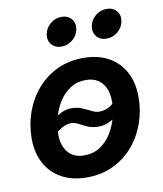

<svg xmlns="http://www.w3.org/2000/svg" viewBox="-84 -812 756 892"><g transform="rotate(-10 293.5 -366.5)"><path d="M254.9 11.2Q185.5 11.2 135.7 -16.4Q85.9 -43.9 59.1 -94Q32.2 -144 32.2 -210.9Q32.2 -275.4 53.2 -334.5Q74.2 -393.6 113.5 -439.5Q152.8 -485.4 208.3 -512Q263.7 -538.6 332 -538.6Q401.4 -538.6 451.4 -511Q501.5 -483.4 528.1 -433.1Q554.7 -382.8 554.7 -315.4Q554.7 -251.5 533.9 -192.6Q513.2 -133.8 473.9 -87.9Q434.6 -42 379.4 -15.4Q324.2 11.2 254.9 11.2ZM260.3 -91.8Q302.2 -91.8 334 -112.3Q365.7 -132.8 387 -166.3Q408.2 -199.7 418.9 -239.5Q429.7 -279.3 429.7 -317.4Q429.7 -353.5 417.7 -380.1Q405.8 -406.7 382.8 -421.1Q359.9 -435.5 326.7 -435.5Q284.7 -435.5 253.2 -415Q221.7 -394.5 200.4 -361.1Q179.2 -327.6 168.2 -287.8Q157.2 -248 157.2 -209Q157.2 -155.3 183.8 -123.5Q210.4 -91.8 260.3 -91.8ZM129.4 -195.8 94.7 -227.5Q121.6 -255.9 144.8 -276.1Q168 -296.4 190.7 -307.1Q213.4 -317.9 236.8 -317.9Q265.6 -317.9 288.1 -308.3Q310.5 -298.8 328.6 -289.3Q346.7 -279.8 363.3 -279.8Q386.7 -279.8 408.7 -290.8Q430.7 -301.8 454.6 -333L492.2 -304.2Q466.8 -273.9 443.6 -253.4Q420.4 -232.9 397.7 -222.4Q375 -211.9 349.1 -211.9Q319.8 -211.9 298.1 -221.4Q276.4 -231 258.5 -240.5Q240.7 -250 224.1 -250Q204.1 -250 180.4 -237.1Q156.7 -224.1 129.4 -195.8ZM456.5 -607.9Q426.8 -607.9 409.9 -627.7Q393.1 -647.5 397.9 -676.3Q402.3 -704.6 426 -724.4Q449.7 -744.1 479 -744.1Q508.8 -744.1 525.6 -724.6Q542.5 -705.1 537.6 -676.3Q533.2 -647.5 509.5 -627.7Q485.8 -607.9 456.5 -607.9ZM243.7 -607.9Q213.9 -607.9 197 -627.7Q180.2 -647.5 185.1 -676.3Q189.9 -704.6 213.4 -724.4Q236.8 -744.1 266.1 -744.1Q295.9 -744.1 312.7 -724.6Q329.6 -705.1 324.7 -676.3Q320.3 -647.5 296.6 -627.7Q272.9 -607.9 243.7 -607.9Z"/></g></svg>

Font: Inter 24pt SemiBold
Style: Italic
Weight: 600
Italic angle: -9.3988°
Designer: Rasmus Andersson
Foundry: rsms
Version: Version 4.001;git-66647c0bb